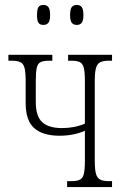

<svg xmlns="http://www.w3.org/2000/svg" viewBox="-20 -758 502 778"><path d="M291 -657Q278 -657 271 -665.5Q264 -674 264 -697Q264 -721 271 -729.5Q278 -738 291 -738Q304 -738 311 -729.5Q318 -721 318 -697Q318 -674 311 -665.5Q304 -657 291 -657ZM156 -657Q142 -657 136 -665.5Q130 -674 130 -697Q130 -721 136 -729.5Q142 -738 156 -738Q169 -738 176 -729.5Q183 -721 183 -697Q183 -674 176 -665.5Q169 -657 156 -657ZM252 0V-24H269Q291 -24 303 -29.5Q315 -35 319.5 -52.5Q324 -70 324 -106V-228Q278 -208 221 -208Q154 -208 119 -238.5Q84 -269 84 -340V-429Q84 -465 79.5 -482.5Q75 -500 62.5 -506Q50 -512 28 -512H14V-536H192V-512H179Q157 -512 145 -506.5Q133 -501 129 -483.5Q125 -466 125 -430V-345Q125 -287 151 -263Q177 -239 231 -239Q282 -239 324 -257V-430Q324 -466 319.5 -483.5Q315 -501 303 -506.5Q291 -512 269 -512H256V-536H434V-512H421Q399 -512 386.5 -506Q374 -500 369 -482.5Q364 -465 364 -429V-107Q364 -71 369 -53.5Q374 -36 386.5 -30Q399 -24 421 -24H434V0Z"/></svg>

Font: Noto Serif ExtraCondensed ExtraLight
Style: Regular
Weight: 200
Width: 2
Designer: Monotype Design Team
Foundry: Monotype Imaging Inc.
Version: Version 2.015